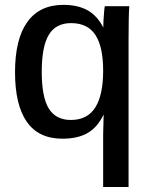

<svg xmlns="http://www.w3.org/2000/svg" viewBox="-20 -558 614 786"><path d="M41.5 -262.2Q41.5 -397.9 91.8 -468Q142.1 -538.1 239.3 -538.1Q298.3 -538.1 338.1 -516.1Q377.9 -494.1 402.8 -445.3Q402.8 -457 403.8 -476.8Q404.8 -496.6 406.5 -513.4Q408.2 -530.3 409.2 -532.7H509.3Q507.8 -514.6 507.1 -480.5Q506.3 -446.3 506.3 -396.5V207.5H402.3V-8.8L404.3 -87.4H403.3Q378.4 -36.1 338.1 -13.2Q297.9 9.8 235.4 9.8Q137.7 9.8 89.6 -59.6Q41.5 -128.9 41.5 -262.2ZM402.3 -269Q402.3 -366.2 370.6 -414.8Q338.9 -463.4 271 -463.4Q208.5 -463.4 179.7 -415.3Q150.9 -367.2 150.9 -264.2Q150.9 -160.6 179.7 -113.8Q208.5 -66.9 270 -66.9Q337.9 -66.9 370.1 -118.2Q402.3 -169.4 402.3 -269Z"/></svg>

Font: Arimo Medium
Style: Regular
Weight: 500
Designer: Steve Matteson
Foundry: Monotype Imaging Inc.
Version: Version 1.33